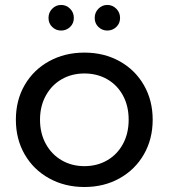

<svg xmlns="http://www.w3.org/2000/svg" viewBox="-20 -747 681 773"><path d="M43.9 -265.1Q43.9 -343.3 79.3 -404.5Q114.7 -465.8 177.7 -500.5Q240.7 -535.2 319.8 -535.2Q398.9 -535.2 461.4 -500.5Q523.9 -465.8 559.3 -404.3Q594.7 -342.8 594.7 -265.1Q594.7 -187 559.3 -125.5Q523.9 -64 461.4 -29.1Q398.9 5.9 319.8 5.9Q240.7 5.9 177.7 -29.1Q114.7 -64 79.3 -125.5Q43.9 -187 43.9 -265.1ZM141.1 -265.1Q141.1 -210 164.6 -167.5Q188 -125 228.5 -101.6Q269 -78.1 319.8 -78.1Q371.1 -78.1 411.6 -101.6Q452.1 -125 475.1 -167.5Q498 -210 498 -265.1Q498 -320.3 475.1 -362.5Q452.1 -404.8 411.6 -428Q371.1 -451.2 319.8 -451.2Q269 -451.2 228.5 -428Q188 -404.8 164.6 -362.3Q141.1 -319.8 141.1 -265.1ZM175.3 -674.8Q175.3 -696.8 190.2 -711.9Q205.1 -727.1 226.1 -727.1Q247.1 -727.1 262.2 -711.9Q277.3 -696.8 277.3 -674.8Q277.3 -652.8 262.2 -638.4Q247.1 -624 226.1 -624Q205.1 -624 190.2 -638.4Q175.3 -652.8 175.3 -674.8ZM361.3 -674.8Q361.3 -696.8 376.2 -711.9Q391.1 -727.1 412.1 -727.1Q433.1 -727.1 448.2 -711.9Q463.4 -696.8 463.4 -674.8Q463.4 -652.8 448.2 -638.4Q433.1 -624 412.1 -624Q391.1 -624 376.2 -638.4Q361.3 -652.8 361.3 -674.8Z"/></svg>

Font: Montserrat Medium
Style: Regular
Weight: 500
Designer: Julieta Ulanovsky
Foundry: Julieta Ulanovsky
Version: Version 7.200